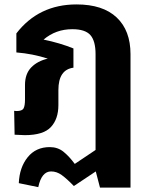

<svg xmlns="http://www.w3.org/2000/svg" viewBox="-20 -602 682 868"><path d="M570 -357V246H432L413 173L314 239Q281 205 258.5 189Q236 173 211 173Q168 173 153 244L65 226Q68 155 105 109Q142 63 205 63Q241 63 267 84Q293 105 318 139L412 76V-357Q412 -417 388.5 -443.5Q365 -470 307 -470Q232 -470 177 -423Q250 -408 312 -383V-296Q244 -287 244 -195V-127Q244 -64 210 -27.5Q176 9 92 9Q82 9 46 7L44 -101Q48 -100 55 -100Q80 -100 86.5 -112Q93 -124 93 -152V-218Q93 -268 121 -297Q149 -326 196 -337Q128 -359 54 -365V-451Q155 -582 326 -582Q445 -582 507.5 -523Q570 -464 570 -357Z"/></svg>

Font: FiraGOUPP
Style: Bold
Weight: 700
Designer: bBox Type
Foundry: bBox Type GmbH
Version: Version 1.001